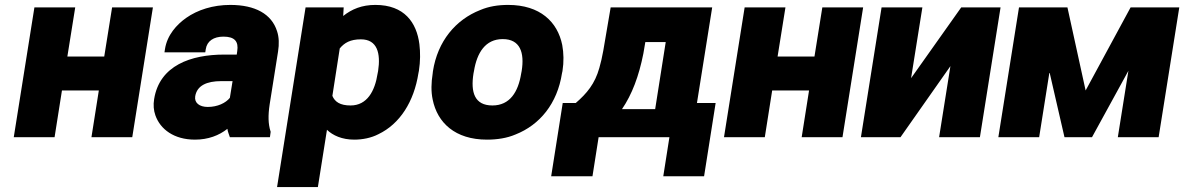

<svg xmlns="http://www.w3.org/2000/svg" viewBox="-20 -558 4817 781"><path d="M36 0H202L232 -190H382L352 0H518L602 -528H436L404 -328H254L286 -528H120Z M607 -155C603 -131 605 -109 612 -89C632 -32 688 10 773 10C827 10 871 -7 905 -34C906 -23 912 -10 915 0H1078L1081 -22L1080 -25C1071 -54 1070 -88 1077 -134L1111 -348C1116 -379 1115 -407 1107 -431C1085 -501 1018 -538 917 -538C846 -538 784 -518 737 -485C699 -458 660 -416 651 -358L649 -345H815L817 -358C822 -391 849 -409 889 -409C935 -409 951 -389 945 -350L943 -336H892C757 -336 629 -292 607 -155ZM774 -166C781 -210 821 -228 880 -228H926L915 -160C898 -139 865 -123 825 -123C791 -123 770 -140 774 -166Z M1107 203H1273L1310 -30C1334 -7 1371 10 1421 10C1455 10 1490 3 1519 -12C1607 -54 1664 -145 1682 -260L1684 -270C1690 -309 1690 -345 1686 -378C1675 -466 1625 -538 1507 -538C1452 -538 1411 -521 1376 -493L1378 -528H1223ZM1332 -168 1362 -361C1381 -384 1405 -398 1448 -398C1515 -398 1529 -341 1518 -269L1516 -259C1505 -187 1473 -129 1406 -129C1363 -129 1342 -144 1332 -168Z M1740 -259C1734 -221 1733 -186 1740 -153C1759 -59 1831 10 1961 10C2002 10 2042 4 2077 -11C2176 -50 2247 -137 2266 -260L2268 -269C2274 -307 2273 -342 2267 -375C2248 -469 2177 -538 2047 -538C2006 -538 1968 -532 1933 -517C1834 -478 1760 -391 1741 -268ZM1906 -259 1908 -269C1920 -343 1954 -399 2025 -399C2096 -399 2114 -344 2102 -269L2100 -259C2088 -184 2054 -129 1983 -129C1910 -129 1894 -183 1906 -259Z M2269 -139 2222 159H2390L2415 0H2703L2678 159H2844L2891 -139H2815L2877 -528H2464L2434 -352C2429 -325 2424 -302 2418 -282C2400 -217 2367 -178 2322 -139ZM2510 -114C2551 -174 2579 -249 2597 -340L2605 -387H2688L2645 -114Z M2925 0H3091L3121 -190H3271L3241 0H3407L3491 -528H3325L3293 -328H3143L3175 -528H3009Z M3482 0H3643L3846 -289L3800 0H3966L4050 -528H3890L3686 -240L3732 -528H3566Z M4041 0H4207L4249 -265L4310 0H4422L4570 -270L4527 0H4693L4777 -528H4579L4396 -190L4322 -528H4125Z"/></svg>

Font: Asimov Pro
Style: UltObl
Weight: 900
Designer: Google
Version: Version 2.000980; 2014